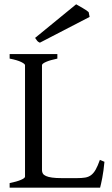

<svg xmlns="http://www.w3.org/2000/svg" viewBox="-20 -864 516 884"><path d="M460.9 -119.1Q457 -76.7 450.9 -45.4Q444.8 -14.2 440.9 0H24.4V-21Q57.6 -27.8 76.4 -35.9Q95.2 -43.9 95.2 -50.8V-564Q95.2 -569.8 77.4 -578.6Q59.6 -587.4 24.4 -594.2V-615.2H244.1V-594.2Q210.9 -587.4 192.1 -579.1Q173.3 -570.8 173.3 -564V-80.1Q173.3 -71.3 177.5 -64.7Q181.6 -58.1 191.9 -53.5Q202.1 -48.8 219.7 -46.4Q237.3 -43.9 264.2 -43.9H334Q356.4 -43.9 371.8 -46.4Q387.2 -48.8 398.9 -57.4Q410.6 -65.9 420.2 -82.5Q429.7 -99.1 439.9 -127.9ZM163.6 -667.5Q155.3 -670.9 151.6 -675.5Q147.9 -680.2 141.6 -689.5L330.6 -844.2Q335.4 -841.3 343.8 -836.7Q352.1 -832 360.8 -826.9Q369.6 -821.8 377 -816.9Q384.3 -812 388.2 -808.1L392.6 -786.1Z"/></svg>

Font: Noto Serif Devanagari
Style: Regular
Weight: 400
Designer: Monotype Design Team
Foundry: Monotype Imaging Inc.
Version: Version 1.01